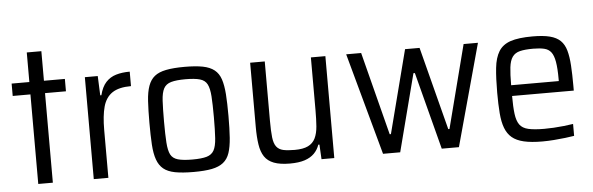

<svg xmlns="http://www.w3.org/2000/svg" viewBox="-45 -803 2958 957"><g transform="rotate(-5 1434.0 -325.0)"><path d="M112.4 0V-448.1H23.7V-510H112.4V-658H185.4V-510H290.1V-448.1H185.4V0Z M390.1 0V-510H454.6L458.6 -413.2H464.3Q474.8 -454.9 495.7 -477.5Q516.6 -500.1 546.5 -509Q576.4 -518 615.3 -518V-445.6Q554.6 -445.6 521.4 -423.4Q488.3 -401.2 475.7 -355.8Q463.2 -310.4 463.2 -239.4V0Z M889.5 8Q833.3 8 796.7 1Q760 -6.1 739 -23.4Q717.9 -40.7 707.2 -70.7Q696.4 -100.7 693.6 -145.9Q690.8 -191.2 690.8 -255.1Q690.8 -319 693.6 -364.2Q696.4 -409.4 707.2 -439.4Q717.9 -469.4 739 -486.4Q760 -503.5 796.7 -510.7Q833.3 -518 889.5 -518Q944.5 -518 980.4 -511Q1016.3 -504 1038.1 -486.7Q1059.9 -469.4 1069.9 -439.4Q1079.9 -409.4 1083.2 -364.2Q1086.4 -319 1086.4 -255.1Q1086.4 -191.2 1083.2 -145.9Q1079.9 -100.7 1069.9 -70.7Q1059.9 -40.7 1038.1 -23.4Q1016.3 -6.1 980.4 1Q944.5 8 889.5 8ZM887.9 -54.4Q935 -54.4 960.2 -61.8Q985.5 -69.2 996.7 -89.6Q1008 -110.1 1010.7 -150.2Q1013.4 -190.2 1013.4 -255.1Q1013.4 -319.4 1010.7 -359.4Q1008 -399.4 997.2 -420.4Q986.5 -441.4 960.7 -448.7Q935 -456.1 888.4 -456.1Q842.8 -456.1 816.8 -448.7Q790.8 -441.4 779.5 -420.4Q768.3 -399.4 766.1 -359.4Q763.9 -319.4 763.9 -254.5Q763.9 -190.2 766.6 -150.2Q769.3 -110.1 779.8 -89.6Q790.4 -69.2 816.3 -61.8Q842.3 -54.4 887.9 -54.4Z M1371.3 8Q1322.1 8 1291.2 -3.8Q1260.4 -15.6 1244.5 -39.4Q1228.6 -63.3 1222.9 -100.7Q1217.1 -138.2 1217.1 -188.9V-510H1290.2V-213.5Q1290.2 -161.2 1293.8 -129.9Q1297.5 -98.6 1309.5 -83.1Q1321.5 -67.5 1343 -62.6Q1364.6 -57.7 1400.5 -57.7Q1443.3 -57.7 1467.8 -69.8Q1492.3 -81.9 1503.9 -105.9Q1515.5 -129.9 1518.3 -165.2Q1521 -200.5 1521 -246V-510H1593.5V0H1529.6L1525.6 -73.4H1519.9Q1511.3 -48.4 1493.2 -30Q1475.1 -11.7 1445.6 -1.8Q1416 8 1371.3 8Z M1837.4 0 1697.6 -510H1772.5L1879 -94.3H1885.1L1992.2 -510H2064.8L2172 -94.3H2178.1L2285.1 -510H2356.9L2217.1 0H2131.2L2030.5 -387.1H2023.4L1923.3 0Z M2634.2 8Q2578.8 8 2541.9 -0.6Q2504.9 -9.2 2482.8 -27.8Q2460.8 -46.3 2449.3 -76.6Q2437.8 -106.9 2434.3 -151.1Q2430.8 -195.3 2430.8 -254Q2430.8 -326.8 2436.2 -377.3Q2441.5 -427.8 2460.8 -459.4Q2480.2 -490.9 2520.2 -504.5Q2560.3 -518 2630.7 -518Q2683.5 -518 2716.9 -509.4Q2750.3 -500.8 2769.7 -482Q2789 -463.1 2797.7 -432.1Q2806.5 -401 2809.2 -356.8Q2812 -312.7 2812 -255.5V-231H2503.3Q2503.3 -176.4 2507.8 -141.2Q2512.3 -106.1 2526.1 -86.8Q2540 -67.5 2569.5 -60.7Q2598.9 -53.9 2649 -53.9Q2671.3 -53.9 2696.4 -55.3Q2721.4 -56.8 2746.9 -59.5Q2772.3 -62.3 2794 -65.7V-6.1Q2775.9 -3.1 2749.1 0.2Q2722.3 3.5 2692.2 5.7Q2662.2 8 2634.2 8ZM2741.7 -266.3V-294.4Q2741.7 -349.1 2736 -381.4Q2730.4 -413.7 2717.9 -430Q2705.4 -446.3 2683.3 -451.5Q2661.2 -456.7 2628.3 -456.7Q2586.7 -456.7 2562 -450.5Q2537.3 -444.4 2524.3 -426.2Q2511.3 -408 2507.3 -374.1Q2503.3 -340.2 2503.3 -284.8H2760.7Z"/></g></svg>

Font: Saira Thin SemiCondensed
Style: Regular
Weight: 100
Width: 4
Version: Version 1.101